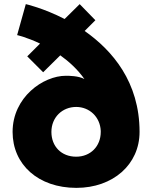

<svg xmlns="http://www.w3.org/2000/svg" viewBox="-20 -895 724 930"><path d="M41 -256C41 -98 165 15 350 15C527 15 656 -98 656 -256C656 -498 524 -651 390 -745L442 -797L366 -875L293 -803C190 -856 105 -875 105 -875L63 -725C63 -725 111 -714 174 -684L112 -622L189 -545L272 -627C314 -597 356 -559 389 -512C360 -528 313 -528 299 -528C189 -528 41 -424 41 -256ZM229 -256C229 -327 282 -377 349 -377C413 -377 465 -329 468 -261V-256C468 -186 418 -136 349 -136C277 -136 229 -186 229 -256Z"/></svg>

Font: Hussar Techniczny
Style: Bold 
Weight: 700
Foundry: Cannot Into Space Fonts
Version: Version 0.77